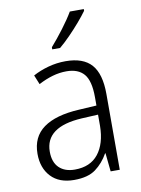

<svg xmlns="http://www.w3.org/2000/svg" viewBox="-87 -824 657 893"><g transform="rotate(-10 241.5 -377.5)"><path d="M246 -541Q329 -541 368 -497Q407 -453 407 -358V0H364L355 -87H353Q329 -44 292.5 -17Q256 10 191 10Q120 10 81.5 -31Q43 -72 43 -139Q43 -219 100.5 -260.5Q158 -302 268 -308L352 -313V-352Q352 -430 324.5 -462Q297 -494 242 -494Q209 -494 176 -484.5Q143 -475 109 -457L91 -501Q124 -519 164 -530Q204 -541 246 -541ZM274 -266Q101 -256 101 -139Q101 -89 128 -63Q155 -37 202 -37Q275 -37 313 -85Q351 -133 352 -217V-270ZM372 -757Q357 -736 333 -708Q309 -680 282 -652.5Q255 -625 232 -606H195V-616Q224 -649 255 -690Q286 -731 306 -765H372Z"/></g></svg>

Font: Noto Sans Myanmar SemiCondensed Light
Style: Regular
Weight: 300
Width: 4
Designer: Monotype Design Team
Foundry: Monotype Imaging Inc.
Version: Version 2.107; ttfautohint (v1.8.4.7-5d5b)